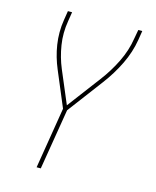

<svg xmlns="http://www.w3.org/2000/svg" viewBox="-111 -607 722 888"><g transform="rotate(15 250.0 -162.5)"><path d="M150 205 198 -88 127 -257Q116 -283 108 -310.5Q100 -338 95.5 -367Q91 -396 91 -426Q91 -456 96 -486L103 -530H123L116 -486Q106 -427 115 -370.5Q124 -314 145 -264L211 -108L330 -266Q368 -316 395.5 -372Q423 -428 432 -486L440 -530H459L452 -486Q442 -425 413.5 -366.5Q385 -308 345 -255L218 -86L170 205Z"/></g></svg>

Font: Iosevka Curly Thin Oblique
Style: Regular
Weight: 100
Italic angle: -9°
Monospace: yes
Designer: Belleve Invis
Foundry: Belleve Invis
Version: Version 11.1.0; ttfautohint (v1.8.3)